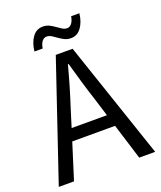

<svg xmlns="http://www.w3.org/2000/svg" viewBox="-149 -913 843 1007"><g transform="rotate(-20 272.0 -409.5)"><path d="M369 -267 338 -367Q320 -422 304 -476.5Q288 -531 272 -588H268Q253 -531 237 -476.5Q221 -422 203 -367L172 -267ZM390 -200H151L88 0H3L225 -656H319L541 0H452ZM331 -711Q311 -711 295 -719Q279 -727 265.5 -737Q252 -747 239 -755Q226 -763 212 -763Q198 -763 187 -750Q176 -737 172 -711H126Q131 -758 153 -788.5Q175 -819 211 -819Q231 -819 247 -811Q263 -803 276.5 -793Q290 -783 303 -775Q316 -767 330 -767Q344 -767 355 -780.5Q366 -794 370 -819H416Q411 -773 389 -742Q367 -711 331 -711Z"/></g></svg>

Font: Myanmar Sanpya
Style: Regular
Weight: 400
Designer: Danh Hong
Foundry: Google Inc.
Version: Version 2.00 November 22, 2015